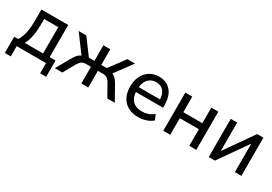

<svg xmlns="http://www.w3.org/2000/svg" viewBox="22 -1279 3094 2181"><g transform="rotate(30 1569.0 -188.0)"><path d="M32 134V-79H84Q107 -113 119.5 -152.5Q132 -192 138.5 -242Q145 -292 145 -354V-501H497V-79H574V134H495V0H110V134ZM171 -78H411V-423H226V-337Q225 -261 212 -194.5Q199 -128 171 -78Z M610 0 710 -176Q730 -213 748 -235Q766 -257 787 -268.5Q808 -280 836 -284L816 -255L634 -501H734L886 -296H958V-501H1049V-296H1121L1273 -501H1373L1192 -255L1171 -284Q1199 -280 1219.5 -269Q1240 -258 1258.5 -236Q1277 -214 1298 -176L1397 0H1299L1214 -151Q1199 -177 1184.5 -192Q1170 -207 1152.5 -213Q1135 -219 1108 -219H1049V0H958V-219H900Q873 -219 855 -213Q837 -207 823 -192Q809 -177 793 -151L709 0Z M1707 9Q1629 9 1572 -22Q1515 -53 1485 -111Q1455 -169 1455 -250Q1455 -326 1484 -385Q1513 -444 1565.5 -477Q1618 -510 1687 -510Q1754 -510 1802 -479.5Q1850 -449 1875 -393Q1900 -337 1900 -259V-226H1525V-290H1839L1823 -272Q1823 -353 1788.5 -396Q1754 -439 1689 -439Q1644 -439 1611 -417Q1578 -395 1560 -355Q1542 -315 1542 -260V-252Q1542 -191 1561.5 -150.5Q1581 -110 1618.5 -89Q1656 -68 1708 -68Q1749 -68 1788 -80.5Q1827 -93 1862 -123L1892 -55Q1857 -23 1807 -7Q1757 9 1707 9Z M2033 0V-501H2124V-297H2374V-501H2466V0H2374V-218H2124V0Z M2629 0V-501H2713V-107H2699L2975 -501H3057V0H2972V-395H2987L2710 0Z"/></g></svg>

Font: Nunitoga
Style: Medium
Weight: 500
Designer: Vernon Adams
Foundry: Vernon Adams
Version: Version 1.0